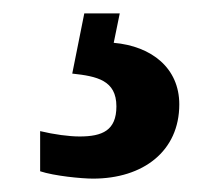

<svg xmlns="http://www.w3.org/2000/svg" viewBox="-20 -29 332 287"><path d="M119 238C194 238 248 197 248 127C248 73 207 40 150 35L159 -9H106L88 81C125 85 154 91 154 130C154 166 133 175 99 175C83 175 61 172 40 167V227C61 234 102 238 119 238Z"/></svg>

Font: Noto Serif Condensed ExtraBold
Style: Regular
Weight: 800
Width: 3
Designer: Monotype Design Team
Foundry: Monotype Imaging Inc.
Version: Version 2.013